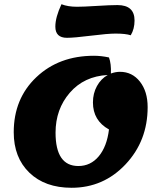

<svg xmlns="http://www.w3.org/2000/svg" viewBox="-20 -864 759 909"><path d="M297 -685Q242 -685 242 -738Q242 -782 271 -844Q301 -832 345 -832Q375 -832 438.5 -836Q502 -840 536 -840Q617 -840 617 -767Q617 -727 599 -697Q575 -705 527 -705Q490 -705 410.5 -695Q331 -685 297 -685ZM319 25Q193 25 119 -46.5Q45 -118 45 -238Q45 -397 152 -498.5Q259 -600 425 -600Q459 -600 496 -592Q507 -562 505 -516Q527 -524 548 -524Q606 -524 642.5 -477.5Q679 -431 679 -357Q679 -197 574.5 -86Q470 25 319 25ZM243 -236Q243 -78 351 -78Q409 -78 447.5 -124Q486 -170 496 -251Q420 -293 420 -379Q420 -422 439 -456.5Q458 -491 490 -509Q378 -503 310.5 -425Q243 -347 243 -236Z"/></svg>

Font: Lemonada
Style: Bold
Weight: 700
Designer: Mohamed Gaber (Arabic), Eduardo Tunni (Latin)
Foundry: Kief Type Foundry
Version: Version 4.004